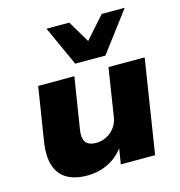

<svg xmlns="http://www.w3.org/2000/svg" viewBox="-114 -871 924 984"><g transform="rotate(-15 348.5 -379.5)"><path d="M229 11Q165 11 122.5 -13.5Q80 -38 63.5 -89Q47 -140 60 -220L104 -498H296L253 -227Q248 -196 253.5 -176.5Q259 -157 275 -148Q291 -139 316 -139Q347 -139 373 -153Q399 -167 416 -190.5Q433 -214 437 -242L477 -498H669L591 0H409L424 -93H430Q396 -42 343.5 -15.5Q291 11 229 11ZM317 -559 221 -770H342L411 -654L514 -770H636L477 -559Z"/></g></svg>

Font: Nunito Sans 10pt SemiExpanded Black
Style: Italic
Weight: 900
Width: 6
Italic angle: -9°
Designer: Vernon Adams
Foundry: Vernon Adams
Version: Version 3.101;gftools[0.9.27]